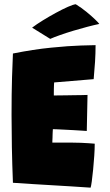

<svg xmlns="http://www.w3.org/2000/svg" viewBox="-20 -878 518 906"><path d="M407.5 7.5Q362 4.5 316.2 1.5Q270.5 -1.5 224.5 -4Q179 -6.5 133 -9.5Q87 -12.5 41 -15.5Q37.5 -103.5 36 -184.2Q34.5 -265 34.5 -335Q34.5 -438 36.8 -513.5Q39 -589 41 -625.5Q138.5 -645 222 -653.2Q305.5 -661.5 361.5 -663.2Q417.5 -665 431 -665Q431 -626 428.5 -586.8Q426 -547.5 422 -504.5L235.5 -489Q235 -486 234.8 -477.5Q234.5 -469 234.2 -458.8Q234 -448.5 234 -439.8Q234 -431 234 -427.5Q246 -427.5 261.5 -427.8Q277 -428 294.5 -428.2Q312 -428.5 329.8 -428.8Q347.5 -429 363.8 -429.2Q380 -429.5 393 -430L389.5 -260Q383 -260.5 366.5 -261.5Q350 -262.5 328.8 -263.8Q307.5 -265 286.8 -266Q266 -267 250.5 -267.8Q235 -268.5 229.5 -268.5Q229 -264.5 228.8 -257.8Q228.5 -251 228.2 -243.5Q228 -236 227.8 -228.2Q227.5 -220.5 227.2 -214.5Q227 -208.5 227 -205Q231 -205 259.8 -205Q288.5 -205 321.5 -205Q342 -205 361.5 -204.2Q381 -203.5 398 -202.2Q415 -201 427 -200Q427 -175 424.8 -142.5Q422.5 -110 419.5 -78.2Q416.5 -46.5 413.2 -23Q410 0.5 407.5 7.5ZM337.5 -858Q365 -841 389 -821.2Q413 -801.5 429 -786Q445 -770.5 448.5 -765Q424.5 -760 392 -751.5Q359.5 -743 325.5 -732.8Q291.5 -722.5 262.5 -712.2Q233.5 -702 217 -694.5L131.5 -747.5Q152.5 -763.5 182.5 -782Q212.5 -800.5 243.8 -817.5Q275 -834.5 300.5 -845.8Q326 -857 337.5 -858Z"/></svg>

Font: Grandstander Thin Black
Style: Regular
Weight: 900
Version: Version 1.200